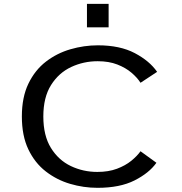

<svg xmlns="http://www.w3.org/2000/svg" viewBox="-20 -934 915 966"><path d="M470.5 11Q400.5 11 332.8 -9Q265 -29 210 -71.8Q155 -114.5 122.5 -182.8Q90 -251 90 -348Q90 -445 123 -513.2Q156 -581.5 211.2 -624Q266.5 -666.5 334.5 -686.2Q402.5 -706 472.5 -706Q583.5 -706 658 -666.8Q732.5 -627.5 770.5 -572.5L687 -517.5Q670.5 -543.5 641.5 -568.2Q612.5 -593 570.2 -609.5Q528 -626 471.5 -626Q400.5 -626 338 -596.8Q275.5 -567.5 236.8 -506Q198 -444.5 198 -348Q198 -251.5 236.2 -189.8Q274.5 -128 336.5 -98.5Q398.5 -69 469.5 -69Q526 -69 568.5 -85Q611 -101 640.5 -125Q670 -149 687 -173L767 -115Q730.5 -63.5 656.8 -26.2Q583 11 470.5 11ZM417.5 -914.5H526.5V-796.5H417.5Z"/></svg>

Font: Trispace SemiExpanded
Style: Regular
Weight: 400
Width: 6
Designer: Tyler Finck
Foundry: Etcetera Type Company
Version: Version 1.210; ttfautohint (v1.8.3)